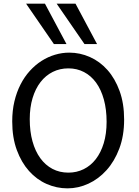

<svg xmlns="http://www.w3.org/2000/svg" viewBox="-20 -1011 753 1043"><path d="M654.3 -361.3Q654.3 -273.4 628.2 -204.1Q602.1 -134.8 558.8 -86.7Q515.6 -38.6 460.4 -13.2Q405.3 12.2 346.7 12.2Q287.6 12.2 233.4 -11.7Q179.2 -35.6 137.7 -82Q96.2 -128.4 71.3 -196Q46.4 -263.7 46.4 -351.6Q46.4 -410.2 58.3 -460.4Q70.3 -510.7 91.6 -552.2Q112.8 -593.8 142.1 -626Q171.4 -658.2 205.8 -680.2Q240.2 -702.1 278.6 -713.6Q316.9 -725.1 356.4 -725.1Q414.6 -725.1 468.5 -701.2Q522.5 -677.2 563.7 -630.9Q605 -584.5 629.6 -516.8Q654.3 -449.2 654.3 -361.3ZM559.1 -349.1Q559.1 -416.5 544.2 -470.5Q529.3 -524.4 502 -562Q474.6 -599.6 436.3 -619.6Q397.9 -639.6 351.6 -639.6Q305.2 -639.6 266.6 -620.4Q228 -601.1 200.2 -565.2Q172.4 -529.3 157 -478.3Q141.6 -427.2 141.6 -363.8Q141.6 -296.9 156.5 -243.2Q171.4 -189.5 199 -151.6Q226.6 -113.8 265.1 -93.5Q303.7 -73.2 351.6 -73.2Q396.5 -73.2 434.6 -92Q472.7 -110.8 500.2 -146.2Q527.8 -181.6 543.5 -232.9Q559.1 -284.2 559.1 -349.1ZM390.1 -991.2 507.3 -771.5H439L287.6 -991.2ZM224.1 -991.2 341.3 -771.5H272.9L121.6 -991.2Z"/></svg>

Font: Andika FrenchTight
Style: Regular
Weight: 400
Designer: Victor Gaultney, Annie Olsen, Julie Remington, Don Collingsworth, Eric Hays, Becca Hirsbrunner
Foundry: SIL International
Version: Version 5.000 ; Dig1 Dig4Opn Dig7 LnSpcTght